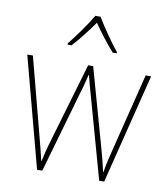

<svg xmlns="http://www.w3.org/2000/svg" viewBox="-85 -834 792 907"><g transform="rotate(10 311.0 -381.0)"><path d="M324 -763H299C275 -721 224 -650 193 -612V-606H212C246 -642 285 -694 312 -732C339 -693 377 -642 410 -606H429V-612C401 -645 349 -720 324 -763ZM343 -389 452 1H476L608 -527H582L489 -154C477 -105 471 -84 465 -43H463C456 -76 447 -111 434 -157L330 -527H306L198 -159C182 -106 174 -72 168 -44H166C159 -76 152 -103 138 -156L41 -527H14L154 1H179L291 -389C301 -420 308 -449 316 -482H318C326 -449 333 -423 343 -389Z"/></g></svg>

Font: Noto Sans Gujarati UI SemiCondensed Thin
Style: Regular
Weight: 100
Width: 4
Designer: Jelle Bosma - Monotype Design Team, Universal Thirst
Foundry: Monotype Imaging Inc.
Version: Version 2.106